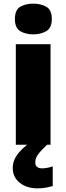

<svg xmlns="http://www.w3.org/2000/svg" viewBox="-20 -796 365 1056"><path d="M67 0V-553H258V0ZM163 -607Q121 -607 91.5 -624.5Q62 -642 62 -691Q62 -742 91.5 -759Q121 -776 163 -776Q204 -776 234.5 -759Q265 -742 265 -691Q265 -642 234.5 -624.5Q204 -607 163 -607ZM174 97Q174 115 184.5 122.5Q195 130 212 130Q225 130 242.5 126.5Q260 123 270 119V227Q254 232 233 236Q212 240 185 240Q128 240 89 209.5Q50 179 50 127Q50 104 60 80.5Q70 57 95 31Q120 5 164 -25L239 0Q205 32 189.5 53Q174 74 174 97Z"/></svg>

Font: Noto Sans Symbols Black
Style: Regular
Weight: 900
Version: Version 2.002